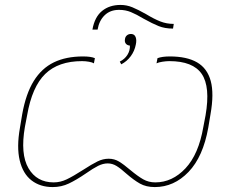

<svg xmlns="http://www.w3.org/2000/svg" viewBox="-20 -754 934 779"><path d="M61 -236 70 -290Q85 -374 117 -425.5Q149 -477 198.5 -501Q248 -525 317 -525Q349 -525 365 -518L361 -497Q355 -501 341 -503.5Q327 -506 313 -506Q217 -506 163.5 -454Q110 -402 90 -286L81 -239Q62 -129 95.5 -71.5Q129 -14 198 -14Q225 -14 251 -26.5Q277 -39 316 -64Q353 -88 375.5 -99Q398 -110 421 -110Q444 -110 463 -98.5Q482 -87 509 -64Q539 -39 561 -26.5Q583 -14 610 -14Q679 -14 732.5 -71Q786 -128 805 -239L814 -286Q834 -402 798.5 -454Q763 -506 667 -506Q654 -506 638.5 -503.5Q623 -501 615 -497L619 -518Q638 -525 669 -525Q738 -525 779.5 -501Q821 -477 835 -425.5Q849 -374 834 -290L825 -236Q804 -118 745 -56.5Q686 5 608 5Q573 5 548 -9Q523 -23 492 -50Q470 -70 453 -80.5Q436 -91 417 -91Q398 -91 378 -81Q358 -71 328 -50Q290 -24 259.5 -9.5Q229 5 194 5Q143 5 108 -22Q73 -49 60 -103Q47 -157 61 -236ZM469 -734Q494 -734 517 -724.5Q540 -715 572 -697Q605 -677 630.5 -667Q656 -657 685 -657L682 -638Q649 -638 624 -648Q599 -658 563 -678Q533 -696 511 -705Q489 -714 463 -714Q427 -714 404.5 -692Q382 -670 376 -634H355Q364 -685 394 -709.5Q424 -734 469 -734ZM507 -569Q496 -570 490.5 -577Q485 -584 487 -595Q488 -605 495.5 -611Q503 -617 514 -616Q526 -615 530.5 -603Q535 -591 531 -573Q526 -547 510.5 -526Q495 -505 472 -493L466 -504Q486 -514 497 -531.5Q508 -549 507 -569Z"/></svg>

Font: Fixel Italic Variable 20240409 Display Thin
Style: Italic
Weight: 100
Italic angle: -10°
Designer: AlfaBravo + MacPaw
Foundry: Kyrylo Tkachov, Marchela Mozhyna, Serhii Makarenko, Maria Weinstein, Zakhar Kryvoshyya
Version: Version 1.211;Glyphs 3.2 (3225)